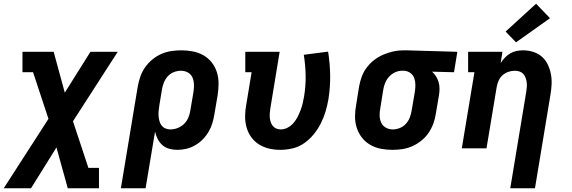

<svg xmlns="http://www.w3.org/2000/svg" viewBox="-58 -799 3078 1034"><path d="M-38 215 203 -159 120 -410H63V-520H231L291 -300L429 -520H576L335 -146L418 105H475V215H307L246 -5L109 215Z M593 215 684 -334Q689 -361 698 -387Q707 -413 723.5 -436.5Q740 -460 762.5 -478.5Q785 -497 811 -508.5Q837 -520 864.5 -524Q892 -528 919 -528Q950 -528 981 -522Q1012 -516 1038 -501Q1064 -486 1082.5 -462.5Q1101 -439 1110 -410Q1119 -381 1119 -349.5Q1119 -318 1114 -286L1097 -186Q1093 -161 1086 -137Q1079 -113 1066 -90.5Q1053 -68 1034.5 -49Q1016 -30 993.5 -17Q971 -4 946.5 2Q922 8 897 8Q874 8 853 2Q832 -4 816.5 -17.5Q801 -31 791.5 -50Q782 -69 777 -90L726 215ZM860 -102Q879 -102 898.5 -109.5Q918 -117 933 -131.5Q948 -146 956 -165Q964 -184 967 -204L984 -304Q987 -324 986.5 -344Q986 -364 978.5 -381.5Q971 -399 954 -408.5Q937 -418 916 -418Q897 -418 878 -410.5Q859 -403 845.5 -388Q832 -373 824.5 -354Q817 -335 814 -316L800 -231Q798 -217 796.5 -202.5Q795 -188 796 -174.5Q797 -161 800.5 -147.5Q804 -134 812 -123.5Q820 -113 832.5 -107.5Q845 -102 860 -102Z M1451 8Q1420 8 1390.5 1Q1361 -6 1336.5 -21.5Q1312 -37 1295 -60.5Q1278 -84 1270 -112.5Q1262 -141 1262 -172Q1262 -203 1268 -234L1297 -410H1263V-520H1448L1398 -216Q1396 -203 1395 -190.5Q1394 -178 1395 -165.5Q1396 -153 1400 -141.5Q1404 -130 1411 -121Q1418 -112 1429.5 -107Q1441 -102 1454 -102Q1473 -102 1491 -111.5Q1509 -121 1522.5 -136.5Q1536 -152 1545 -170Q1554 -188 1561 -206.5Q1568 -225 1572.5 -244Q1577 -263 1580 -282Q1589 -338 1588 -393.5Q1587 -449 1578 -504L1709 -521Q1719 -458 1720 -394.5Q1721 -331 1711 -266Q1705 -232 1695.5 -199.5Q1686 -167 1670.5 -136Q1655 -105 1632.5 -77Q1610 -49 1581 -28.5Q1552 -8 1518 0Q1484 8 1451 8Z M2055 8Q2023 8 1992.5 2Q1962 -4 1936 -19Q1910 -34 1891.5 -57.5Q1873 -81 1863.5 -110Q1854 -139 1854 -170.5Q1854 -202 1860 -234L1876 -334Q1881 -361 1890.5 -387Q1900 -413 1917.5 -436Q1935 -459 1958 -476.5Q1981 -494 2007 -505Q2033 -516 2060 -522Q2087 -528 2114 -528Q2118 -528 2122.5 -528Q2127 -528 2131 -528L2405 -520L2387 -410L2269 -413Q2281 -402 2290 -388Q2299 -374 2304 -357Q2309 -340 2309 -322Q2309 -304 2306 -286L2289 -186Q2285 -159 2275.5 -133Q2266 -107 2250 -83.5Q2234 -60 2211 -41.5Q2188 -23 2162 -11.5Q2136 0 2109 4Q2082 8 2055 8ZM2057 -102Q2076 -102 2095 -109.5Q2114 -117 2128 -132.5Q2142 -148 2149 -166.5Q2156 -185 2159 -204L2176 -304Q2179 -323 2179 -342Q2179 -361 2173 -378Q2167 -395 2152 -406Q2137 -417 2118 -418H2113Q2111 -418 2109.5 -418Q2108 -418 2107 -418Q2088 -418 2069.5 -409.5Q2051 -401 2037.5 -386Q2024 -371 2016.5 -353Q2009 -335 2006 -316L1990 -216Q1986 -196 1986.5 -176Q1987 -156 1995 -138.5Q2003 -121 2020 -111.5Q2037 -102 2057 -102Z M2690 215 2776 -304Q2778 -317 2779 -330Q2780 -343 2778.5 -355.5Q2777 -368 2772.5 -380Q2768 -392 2760 -401Q2752 -410 2740 -414Q2728 -418 2715 -418Q2697 -418 2679.5 -412Q2662 -406 2648.5 -394Q2635 -382 2627.5 -365Q2620 -348 2617 -331L2562 0H2429L2497 -410H2463V-520H2648L2638 -459Q2648 -475 2661 -488.5Q2674 -502 2690 -511.5Q2706 -521 2724 -524.5Q2742 -528 2759 -528Q2787 -528 2814 -519.5Q2841 -511 2861 -493Q2881 -475 2892.5 -450.5Q2904 -426 2909 -399Q2914 -372 2912.5 -343Q2911 -314 2906 -286L2823 215ZM2721 -571 2665 -629 2829 -779 2904 -701Z"/></svg>

Font: Iosevka Etoile XBdObl
Style: Regular
Weight: 800
Italic angle: -9°
Designer: Belleve Invis
Foundry: Belleve Invis
Version: Version 15.5.2; ttfautohint (v1.8.4)